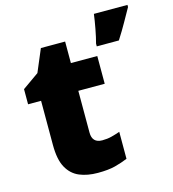

<svg xmlns="http://www.w3.org/2000/svg" viewBox="-113 -853 859 956"><g transform="rotate(-15 316.0 -375.0)"><path d="M337 -141Q363 -141 384.5 -146.5Q406 -152 429 -160V-21Q398 -8 363 1Q328 10 274 10Q220 10 179.5 -7Q139 -24 116 -65.5Q93 -107 93 -182V-410H26V-488L111 -548L160 -664H285V-553H421V-410H285V-195Q285 -141 337 -141ZM632 -749Q611 -712 592 -678Q573 -644 545 -600H431V-614Q439 -643 447 -685.5Q455 -728 459 -760H632Z"/></g></svg>

Font: Noto Sans Georgian Black
Style: Regular
Weight: 900
Designer: Monotype Design Team, Akaki Razmadze
Foundry: Google LLC
Version: Version 2.005; ttfautohint (v1.8.4.7-5d5b)